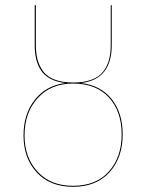

<svg xmlns="http://www.w3.org/2000/svg" viewBox="-20 -700 555 729"><path d="M288.6 -384.8Q363.3 -375.5 404.5 -323.2Q445.8 -271 445.8 -189.5Q445.8 -101.6 396 -46.1Q346.2 9.3 257.3 9.3Q169.9 9.3 119.6 -45.2Q69.3 -99.6 69.3 -185.5Q69.3 -266.6 111.8 -320.8Q154.3 -375 227.5 -384.8Q194.3 -388.7 171.1 -401.1Q147.9 -413.6 135.3 -433.3Q122.6 -453.1 117.2 -476.3Q111.8 -499.5 111.8 -528.8V-680.2H116.2V-528.8Q116.2 -497.1 122.8 -472.9Q129.4 -448.7 144.5 -428.5Q159.7 -408.2 188.5 -397.5Q217.3 -386.7 258.3 -386.7Q299.3 -386.7 327.9 -397.5Q356.4 -408.2 371.8 -428.2Q387.2 -448.2 393.8 -472.7Q400.4 -497.1 400.4 -528.8V-680.2H404.3V-528.8Q404.3 -398.4 288.6 -384.8ZM257.3 5.4Q344.7 5.4 393.3 -48.8Q441.9 -103 441.9 -189.5Q441.9 -277.3 393.3 -330.1Q344.7 -382.8 257.3 -382.8Q173.3 -382.8 123.3 -327.6Q73.2 -272.5 73.2 -185.5Q73.2 -102.1 122.6 -48.3Q171.9 5.4 257.3 5.4Z"/></svg>

Font: Fira Sans Compressed Four
Style: Regular
Weight: 100
Width: 1
Designer: Carrois Corporate & Edenspiekermann AG
Foundry: Carrois Corporate GbR & Edenspiekermann AG
Version: Version 4.203;PS 004.203;hotconv 1.0.88;makeotf.lib2.5.64775